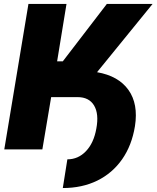

<svg xmlns="http://www.w3.org/2000/svg" viewBox="-20 -747 783 960"><path d="M1.4 0 122.2 -727.3H312.5L265.6 -440.3H294L514.2 -727.3H742.9L465.2 -386Q572.1 -367.5 622.2 -297.4Q672.2 -227.3 654.8 -116.5Q639.2 -19.9 590.6 49.5Q541.9 119 466.3 156.1Q390.6 193.2 294 193.2L316.8 49.7Q371.1 49.7 410 8.7Q448.9 -32.3 461.6 -103.7Q475.5 -177.2 450.5 -219.3Q425.4 -261.4 367.9 -261.4H235.8L191.8 0Z"/></svg>

Font: Inter UI Black
Style: Italic
Weight: 900
Italic angle: -9.39999°
Designer: Rasmus Andersson
Foundry: rsms
Version: 3.2;8d6f07862